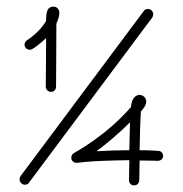

<svg xmlns="http://www.w3.org/2000/svg" viewBox="-20 -603 551 579"><path d="M472 -132C472 -141 466 -148 457 -148C456 -148 435 -150 401 -150C402 -199 403 -244 405 -267C412 -275 421 -286 421 -296C421 -310 410 -317 399 -317C394 -316 377 -312 375 -280C297 -191 205 -143 204 -142C198 -139 195 -134 195 -127C195 -118 203 -112 210 -112C223 -112 233 -118 370 -120C370 -95 369 -74 369 -60C369 -51 375 -44 384 -44C394 -44 400 -51 400 -60C400 -80 401 -100 401 -119C434 -119 454 -118 455 -118C463 -118 471 -122 472 -132ZM372 -234C371 -210 371 -177 370 -150C342 -150 305 -149 271 -147C298 -167 337 -199 372 -234ZM439 -550C441 -553 442 -556 442 -560C442 -568 436 -576 426 -576C421 -576 416 -574 413 -569L42 -72C40 -69 39 -66 39 -62C39 -54 46 -46 55 -46C61 -46 65 -48 68 -53ZM150 -532C155 -542 159 -555 159 -564C159 -576 150 -583 142 -583C124 -583 119 -571 119 -540C100 -506 62 -482 62 -482C57 -479 54 -474 54 -468C54 -459 62 -453 70 -453C73 -453 76 -454 79 -456C81 -457 99 -469 119 -488C119 -425 118 -343 118 -342C118 -333 125 -326 134 -326C143 -326 149 -333 149 -342C149 -343 150 -472 150 -532Z"/></svg>

Font: Sacramento
Style: Regular
Weight: 400
Designer: Astigmatic (AOETI)
Foundry: Astigmatic (AOETI)
Version: Version 1.000